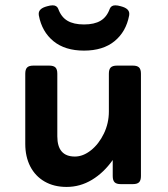

<svg xmlns="http://www.w3.org/2000/svg" viewBox="-20 -701 640 731"><path d="M472.2 -648.4Q472.2 -644 471.7 -642.1Q460 -580.1 416 -544.2Q372.1 -508.3 299.8 -508.3Q227.5 -508.3 183.6 -544.2Q139.6 -580.1 127.9 -642.1Q127.4 -644 127.4 -648.4Q127.4 -658.7 135.3 -665.8Q143.1 -672.9 159.7 -677.2Q171.4 -680.7 180.7 -680.7Q196.3 -680.7 201.7 -667.5Q212.9 -636.2 236.6 -622.1Q260.3 -607.9 299.8 -607.9Q339.4 -607.9 363 -622.1Q386.7 -636.2 397.9 -667.5Q403.3 -680.7 418.9 -680.7Q428.2 -680.7 439.9 -677.2Q456.5 -672.9 464.4 -665.8Q472.2 -658.7 472.2 -648.4ZM516.6 -420.4V-30.8Q516.6 -14.2 509.5 -7.1Q502.4 0 485.8 0H439.9Q423.3 0 416.3 -7.1Q409.2 -14.2 409.2 -30.8V-91.8Q375 -43.5 330.1 -16.4Q285.2 10.7 233.4 10.7Q185.5 10.7 149.9 -9.8Q114.3 -30.3 95.2 -67.4Q76.2 -104.5 76.2 -153.3V-420.4Q76.2 -437 83.3 -444.1Q90.3 -451.2 106.9 -451.2H167.5Q184.1 -451.2 191.2 -444.1Q198.2 -437 198.2 -420.4V-182.1Q198.2 -105 265.1 -105Q296.4 -105 326.4 -128.9Q356.4 -152.8 375.5 -192.4Q394.5 -231.9 394.5 -276.4V-420.4Q394.5 -437 401.6 -444.1Q408.7 -451.2 425.3 -451.2H485.8Q502.4 -451.2 509.5 -444.1Q516.6 -437 516.6 -420.4Z"/></svg>

Font: Courier Prime Sans
Style: Bold
Weight: 700
Designer: Alan Dague-Greene
Foundry: Quote-Unquote Apps
Version: Version 3.020